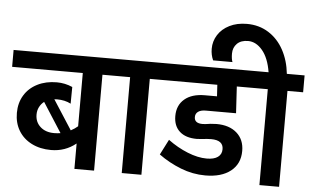

<svg xmlns="http://www.w3.org/2000/svg" viewBox="-68 -1006 1789 1099"><g transform="rotate(5 826.0 -456.5)"><path d="M599 -551H509V0H396V-146Q334 -96 253 -96Q190 -96 141.5 -120.5Q93 -145 66.5 -189Q40 -233 40 -291Q40 -348 66.5 -392Q93 -436 141.5 -460.5Q190 -485 253 -485Q300 -485 343 -466L342 -370Q308 -388 262 -388L247 -387L356 -218Q379 -230 396 -245V-551H-10V-648H599ZM262 -194Q281 -194 299 -197L190 -367Q173 -354 163 -334.5Q153 -315 153 -291Q153 -248 183 -221Q213 -194 262 -194Z M871 -551H781V0H668V-551H578V-648H871Z M851 -648H1389V-551H1281L1290 -398H1116Q1088 -398 1072.5 -387Q1057 -376 1057 -356Q1057 -320 1104 -320Q1115 -320 1121 -321L1150 -325Q1174 -327 1184 -327Q1258 -327 1301 -289Q1344 -251 1344 -186Q1344 -112 1291 -70Q1238 -28 1145 -28Q1073 -28 1004 -55Q935 -82 876 -125L921 -213Q975 -173 1034.5 -149Q1094 -125 1145 -125Q1187 -125 1209 -141Q1231 -157 1231 -186Q1231 -238 1161 -238Q1146 -238 1137 -237L1108 -234Q1088 -232 1079 -232Q1015 -232 980 -263.5Q945 -295 945 -352Q945 -414 987 -449.5Q1029 -485 1103 -485H1173L1169 -551H851Z M1119 -754Q1119 -797 1142 -833.5Q1165 -870 1208 -891.5Q1251 -913 1308 -913Q1378 -913 1432.5 -878.5Q1487 -844 1519.5 -784Q1552 -724 1560 -648H1662V-551H1572V0H1459V-551H1369V-648H1455Q1442 -729 1405.5 -772.5Q1369 -816 1323 -816Q1282 -816 1259.5 -793.5Q1237 -771 1237 -736Q1237 -706 1244 -688H1133Q1119 -718 1119 -754Z"/></g></svg>

Font: Madhuban Medium
Style: Regular
Weight: 500
Designer: jaikishan Patel
Foundry: MagicType
Version: Version 1.000